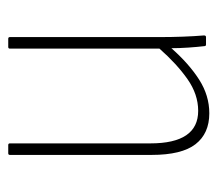

<svg xmlns="http://www.w3.org/2000/svg" viewBox="-51 -477 528 466"><g transform="rotate(90 213.0 -244.0)"><path d="M74 0Q70 0 70 -4V-368Q70 -396 69 -423.5Q68 -451 66 -475Q66 -480 70 -480H88Q92 -480 92 -476Q94 -459 95.5 -437Q97 -415 97 -396Q135 -439 173.5 -463.5Q212 -488 255 -488Q304 -488 330 -454.5Q356 -421 356 -348V-4Q356 0 352 0H332Q328 0 328 -4V-345Q328 -461 249 -461Q209 -461 172 -435Q135 -409 98 -367V-4Q98 0 94 0Z"/></g></svg>

Font: Sofia Sans Cond ExtraLight
Style: Regular
Weight: 200
Width: 3
Designer: Botio Nikoltchev, Ani Petrova
Foundry: lettersoup
Version: Version 4.100; ttfautohint (v1.8.3)